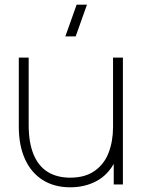

<svg xmlns="http://www.w3.org/2000/svg" viewBox="-20 -785 613 817"><path d="M302 -630H258L306 -765H350ZM279 12Q211 12 161.8 -19Q112.5 -50 86.2 -108.2Q60 -166.5 60 -246V-540H102V-254Q102 -178 122.8 -128Q143.5 -78 183 -53.5Q222.5 -29 279 -29Q342 -29 382.8 -57.8Q423.5 -86.5 442.2 -135.2Q461 -184 461 -245L500 -246Q500 -157.5 470.5 -99.5Q441 -41.5 391.2 -14.8Q341.5 12 279 12ZM464 0V-110H461V-540H503V0Z"/></svg>

Font: Manrope
Style: Regular
Weight: 400
Designer: Mikhail Sharanda
Foundry: Mikhail Sharanda
Version: Version 4.503